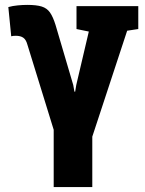

<svg xmlns="http://www.w3.org/2000/svg" viewBox="-20 -553 587 777"><path d="M197.3 204.1V-27.8L90.8 -372.6Q85.4 -392.6 74.2 -400.4Q63 -408.2 43.9 -408.2Q38.1 -408.2 33.9 -407.7Q29.8 -407.2 25.4 -406.2L13.7 -524.4Q31.2 -529.3 51.5 -531.2Q71.8 -533.2 90.3 -533.2Q127.4 -533.2 148.7 -526.6Q169.9 -520 182.1 -502.7Q194.3 -485.4 204.6 -452.6L276.4 -209L281.2 -182.1H284.2L288.6 -209L339.4 -425.3L289.6 -435.5V-528.3H539.6V-435.5L494.6 -428.7L353.5 0V204.1Z"/></svg>

Font: Roboto Slab ExtraBold
Style: Regular
Weight: 800
Designer: Google
Version: Version 2.001; ttfautohint (v1.8.3)